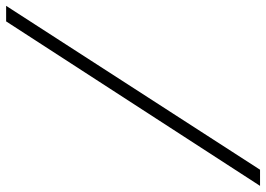

<svg xmlns="http://www.w3.org/2000/svg" viewBox="-182 -596 889 642"><g transform="rotate(90 263.0 -275.5)"><path d="M510 -700 -38 149H14L564 -700Z"/></g></svg>

Font: Jost Light
Style: Italic
Weight: 300
Italic angle: -5°
Version: Version 3.710